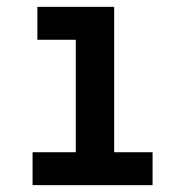

<svg xmlns="http://www.w3.org/2000/svg" viewBox="-20 -540 540 560"><path d="M75 0V-96H201V-424H89V-520H313V-96H425V0Z"/></svg>

Font: Iosevka Curly
Style: Bold
Weight: 700
Monospace: yes
Designer: Belleve Invis
Foundry: Belleve Invis
Version: Version 22.1.2; ttfautohint (v1.8.4)